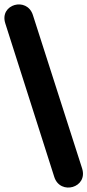

<svg xmlns="http://www.w3.org/2000/svg" viewBox="-25 -779 396 870"><path d="M-1 -673 221 23C248 107 375 72 347 -16L124 -711C97 -795 -29 -760 -1 -673Z"/></svg>

Font: SN Pro Heavy
Style: Regular
Weight: 800
Designer: Tobias Whetton
Foundry: Supernotes
Version: Version 1.001;Glyphs 3.2 (3249)